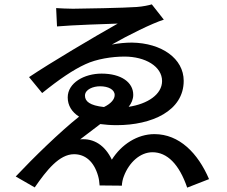

<svg xmlns="http://www.w3.org/2000/svg" viewBox="-20 -804 1040 879"><path d="M237 -767 241 -683C305 -689 481 -695 519 -696C409 -634 213 -518 113 -451L173 -378C251 -441 316 -485 371 -510C422 -534 493 -545 550 -545C645 -545 722 -500 722 -433C722 -372 656 -328 569 -315C582 -331 590 -350 590 -370C590 -427 535 -467 445 -467C366 -467 290 -425 290 -358C290 -321 309 -291 342 -270C254 -200 134 -83 52 4L139 54C193 -24 251 -98 319 -98C370 -98 410 -65 429 1C433 15 435 29 436 45L538 46C538 34 542 15 547 3C571 -61 622 -107 678 -107C745 -107 800 -53 837 55L937 16C886 -103 801 -190 687 -190C609 -190 536 -143 492 -73C461 -138 410 -172 347 -166L439 -236C462 -233 487 -231 514 -231C675 -231 821 -296 821 -434C821 -536 720 -607 584 -609C555 -609 523 -606 492 -600C565 -642 678 -698 730 -714L675 -784C662 -780 634 -774 606 -772C557 -768 343 -764 314 -764C289 -764 253 -766 237 -767ZM456 -314C391 -321 369 -340 369 -366C369 -395 407 -409 438 -409C476 -409 505 -394 505 -369C505 -350 489 -330 456 -314Z"/></svg>

Font: Noto Sans CJK HK Medium
Style: Regular
Weight: 500
Designer: Ryoko NISHIZUKA 西塚涼子 (kana, bopomofo & ideographs); Paul D. Hunt (Latin, Greek & Cyrillic); Sandoll Communications 산돌커뮤니
Foundry: Adobe
Version: Version 2.004;hotconv 1.0.118;makeotfexe 2.5.65603